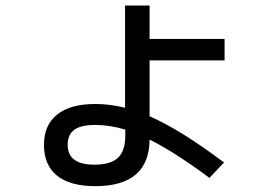

<svg xmlns="http://www.w3.org/2000/svg" viewBox="-20 -632 978 680"><path d="M135.7 -119.1Q135.7 -189 182.4 -226.3Q229 -263.7 317.4 -263.7Q368.7 -263.7 422.9 -250.5V-612.3H509.8V-494.1H775.4V-418H509.8V-220.2Q565.4 -195.8 629.9 -155.8Q694.3 -115.7 773.4 -56.6L721.7 -2Q598.1 -93.8 509.8 -137.7Q508.3 27.3 317.4 27.3Q228 27.3 181.9 -10Q135.7 -47.4 135.7 -119.1ZM314.5 -48.8Q372.6 -48.8 398.2 -73.5Q423.8 -98.1 423.8 -152.3V-172.9Q369.1 -189.5 317.4 -189.5Q266.6 -189.5 243.2 -172.4Q219.7 -155.3 219.7 -119.1Q219.7 -84 243.2 -66.4Q266.6 -48.8 314.5 -48.8Z"/></svg>

Font: Pretendard JP Medium
Style: Regular
Weight: 500
Designer: Base glyphs from Inter by Rasmus Andersson; Hangeul glyphs from Noto Sans CJK(Source Han Sans) by Jang Soo-young and Kan
Foundry: Kil Hyung-jin
Version: Version 1.309